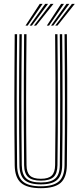

<svg xmlns="http://www.w3.org/2000/svg" viewBox="-20 -979 427 1005"><path d="M193.8 6Q121.5 6 89.8 -21.9Q58 -49.8 57 -113.8Q56 -198.5 55.5 -283.8Q55 -369 55.1 -454.9Q55.2 -540.8 55.8 -627.1Q56.2 -713.5 57 -800H69.5Q68.8 -717.2 68.1 -632.4Q67.5 -547.5 67.5 -461.4Q67.5 -375.2 68 -288.4Q68.5 -201.5 69.5 -114Q70.2 -54.2 99.6 -29Q129 -3.8 193.8 -3.8Q258 -3.8 287.5 -28.9Q317 -54 317.8 -114Q319 -198.8 319.4 -284Q319.8 -369.2 319.8 -455Q319.8 -540.8 319.1 -627.1Q318.5 -713.5 317.8 -800H330Q331.2 -684.5 331.8 -570.8Q332.2 -457 331.9 -343.2Q331.5 -229.5 330 -113.8Q329 -49.8 297.4 -21.9Q265.8 6 193.8 6ZM193.8 -13.8Q134.8 -13.8 108.6 -37Q82.5 -60.2 81.8 -114.2Q80.8 -199.2 80.2 -284.5Q79.8 -369.8 79.8 -455.4Q79.8 -541 80.4 -627.1Q81 -713.2 81.8 -800H94Q93.2 -716.8 92.6 -631.6Q92 -546.5 92 -460.4Q92 -374.2 92.5 -287.6Q93 -201 94 -114.2Q94.8 -65.2 118.1 -44.5Q141.5 -23.8 193.8 -23.8Q245.8 -23.8 269.1 -44.5Q292.5 -65.2 293 -114.2Q294.2 -199 294.6 -284.2Q295 -369.5 295 -455.2Q295 -541 294.4 -627.1Q293.8 -713.2 293 -800H305.5Q306.2 -713.5 306.9 -628.1Q307.5 -542.8 307.5 -457.5Q307.5 -372.2 307.1 -286.6Q306.8 -201 305.5 -114.2Q304.8 -60.2 278.5 -37Q252.2 -13.8 193.8 -13.8ZM193.8 -33.5Q147.8 -33.5 127.2 -52.2Q106.8 -71 106.2 -114.5Q104.8 -228.2 104.5 -342Q104.2 -455.8 104.8 -570.1Q105.2 -684.5 106.2 -800H118.8Q118 -717 117.4 -631.9Q116.8 -546.8 116.8 -460.5Q116.8 -374.2 117.2 -287.5Q117.8 -200.8 118.8 -114.8Q119.2 -77.2 136.2 -60.2Q153.2 -43.2 193.8 -43.2Q234 -43.2 251 -60.2Q268 -77.2 268.5 -114.8Q270 -228.5 270.4 -342.1Q270.8 -455.8 270.2 -570.1Q269.8 -684.5 268.5 -800H280.8Q281.5 -713.5 282.1 -627.9Q282.8 -542.2 282.8 -456.9Q282.8 -371.5 282.4 -286.1Q282 -200.8 280.8 -114.5Q280.2 -70.5 259.8 -52Q239.2 -33.5 193.8 -33.5ZM113.5 -845 188.2 -958.8H203L125 -845ZM135.5 -845 216.5 -958.8H231.5L147 -845ZM157.8 -845 245 -958.8H260L169.2 -845ZM225.2 -845 300 -958.8H314.8L236.8 -845ZM247.2 -845 328.2 -958.8H343L258.8 -845ZM269.2 -845 356.5 -958.8H371.5L280.8 -845Z"/></svg>

Font: Big Shoulders Inline Text Thin Light
Style: Regular
Weight: 300
Version: Version 2.002